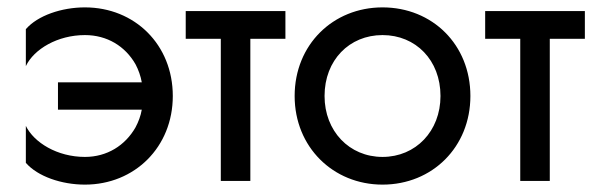

<svg xmlns="http://www.w3.org/2000/svg" viewBox="-20 -490 1609 520"><path d="M137 -267V-193H364C361 -176 355 -160 347 -145C319 -96 270 -65 210 -65C135 -65 72 -104 50 -149V-49C82 -12 147 10 210 10C345 10 448 -92 448 -230C448 -369 345 -470 210 -470C147 -470 82 -448 50 -411V-311C72 -357 136 -395 210 -395C270 -395 319 -365 347 -316C355 -301 361 -284 364 -267Z M483 -460V-385H578V0H658V-385H753V-460Z M778 -230C778 -92 882 10 1016 10C1151 10 1254 -92 1254 -230C1254 -369 1151 -470 1016 -470C882 -470 778 -369 778 -230ZM859 -230C859 -327 926 -395 1016 -395C1106 -395 1173 -327 1173 -230C1173 -135 1106 -65 1016 -65C926 -65 859 -135 859 -230Z M1294 -460V-385H1389V0H1469V-385H1564V-460Z"/></svg>

Font: Jost
Style: Regular
Weight: 400
Version: Version 3.710